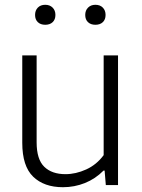

<svg xmlns="http://www.w3.org/2000/svg" viewBox="-20 -773 592 802"><path d="M73 -176.5V-541.5H133V-178.5Q133 -107.5 164.8 -76.5Q196.5 -45.5 253.5 -45.5Q296.5 -45.5 340 -65.2Q383.5 -85 413 -125V-541.5H473V0H422L417 -60.5H412.5Q378.5 -26 334.8 -8.5Q291 9 243 9Q164 9 118.5 -35Q73 -79 73 -176.5ZM126.5 -710.5Q126.5 -729.5 138 -741.2Q149.5 -753 169 -753Q188 -753 199.8 -741.2Q211.5 -729.5 211.5 -710.5Q211.5 -691.5 200 -680.5Q188.5 -669.5 169 -669.5Q149.5 -669.5 138 -680.5Q126.5 -691.5 126.5 -710.5ZM336 -710.5Q336 -729.5 347.8 -741.2Q359.5 -753 378.5 -753Q398 -753 409.5 -741.2Q421 -729.5 421 -710.5Q421 -691.5 409.5 -680.5Q398 -669.5 378.5 -669.5Q359 -669.5 347.5 -680.5Q336 -691.5 336 -710.5Z"/></svg>

Font: Encode Sans Light
Style: Regular
Weight: 300
Designer: Multiple Designers
Foundry: Impallari Type
Version: Version 2.000